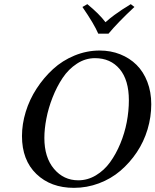

<svg xmlns="http://www.w3.org/2000/svg" viewBox="-20 -904 756 934"><path d="M195.8 -232.9Q195.8 -138.2 242.7 -82.5Q289.6 -26.9 360.8 -26.9Q406.2 -26.9 446.5 -51Q486.8 -75.2 515.6 -115Q544.4 -154.8 565.4 -205.6Q586.4 -256.3 596.7 -310.3Q606.9 -364.3 606.9 -416Q606.9 -514.6 562.3 -567.9Q517.6 -621.1 441.9 -621.1Q395 -621.1 354 -594.2Q313 -567.4 284.7 -524.9Q256.3 -482.4 235.8 -430.2Q215.3 -377.9 205.6 -327.1Q195.8 -276.4 195.8 -232.9ZM86.9 -242.2Q86.9 -300.3 105.2 -360.1Q123.5 -419.9 158 -472.9Q192.4 -525.9 237.8 -567.6Q283.2 -609.4 342.5 -633.8Q401.9 -658.2 464.8 -658.2Q518.6 -658.2 564.7 -639.9Q610.8 -621.6 644.3 -588.4Q677.7 -555.2 696.8 -505.9Q715.8 -456.5 715.8 -397Q715.8 -335 697.8 -274.7Q679.7 -214.4 645.5 -163.3Q611.3 -112.3 565.7 -73.2Q520 -34.2 461.4 -12.2Q402.8 9.8 339.8 9.8Q227.1 9.8 157 -57.6Q86.9 -125 86.9 -242.2ZM507.8 -740.2H458Q438 -787.1 380.9 -870.1L404.8 -883.8Q462.4 -836.9 493.2 -795.9Q513.2 -814 536.1 -830.8Q559.1 -847.7 573.2 -856.7Q587.4 -865.7 616.2 -883.8L633.8 -870.1Q553.7 -795.4 507.8 -740.2Z"/></svg>

Font: Common Serif Medium
Style: Italic
Weight: 500
Italic angle: -12°
Designer: Philipp H. Poll, Khaled Hosny
Foundry: Stefan Peev, Context Ltd.
Version: Version 1.026